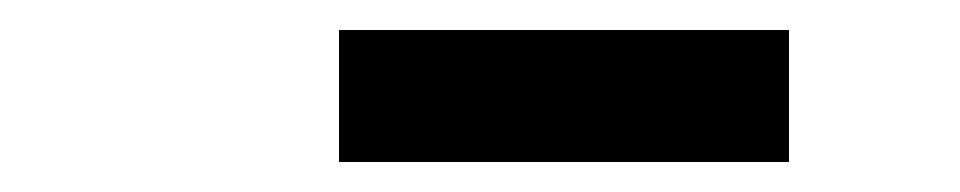

<svg xmlns="http://www.w3.org/2000/svg" viewBox="-20 -744 640 128"><path d="M206 -636V-724H506V-636Z"/></svg>

Font: Iosevka Curly SmBdEx
Style: Italic
Weight: 600
Width: 7
Italic angle: -9°
Monospace: yes
Designer: Belleve Invis
Foundry: Belleve Invis
Version: Version 11.1.0; ttfautohint (v1.8.3)